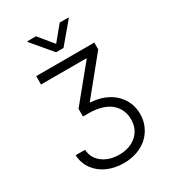

<svg xmlns="http://www.w3.org/2000/svg" viewBox="-224 -878 1065 1187"><g transform="rotate(-30 309.0 -284.5)"><path d="M69.2 0H136.4Q140.3 60.4 187.7 96.2Q235.1 132.1 305.8 132.1Q382.1 132.1 429.7 90Q477.3 47.9 477.3 -21.7Q477.3 -56.1 464.7 -85.2Q452.1 -114.3 427.2 -136.7Q402.3 -159.1 361.5 -171.9Q320.7 -184.7 267.4 -184.7H228.3V-239.7L425.8 -481.2V-485.8H102.6V-545.5H517.4V-496.8L310 -241.8V-237.2Q376.8 -234.4 429.5 -206.7Q482.2 -179 512.4 -130.7Q542.6 -82.4 542.6 -21.7Q542.6 23.4 525.2 62.7Q507.8 101.9 477.1 130.5Q446.4 159.1 401.8 175.4Q357.2 191.8 305 191.8Q241.1 191.8 188.7 168.7Q136.4 145.6 104.2 101.6Q72.1 57.5 69.2 0ZM224.4 -759.6 309.3 -656.6 394.2 -759.6H456V-754.6L335.9 -611.9H282.7L162.6 -754.6V-759.6Z"/></g></svg>

Font: Inter Light BETA
Style: Regular
Weight: 300
Designer: Rasmus Andersson
Foundry: rsms
Version: Version 3.011;git-f93a4a705